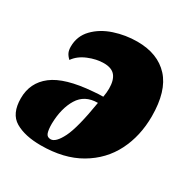

<svg xmlns="http://www.w3.org/2000/svg" viewBox="-172 -817 952 981"><g transform="rotate(30 304.5 -327.0)"><path d="M-10 -132Q-10 -224 61.5 -279Q133 -334 293 -346Q323 -349 351 -349Q356 -377 356 -399Q356 -449 335.5 -474Q315 -499 269 -499Q225 -499 178 -479.5Q131 -460 107 -425Q92 -439 85.5 -453Q79 -467 79 -488Q79 -550 121 -593.5Q163 -637 228 -658.5Q293 -680 362 -680Q483 -680 549.5 -607.5Q616 -535 616 -386Q616 -270 569 -177Q522 -84 428 -29Q334 26 198 26Q104 26 47 -7.5Q-10 -41 -10 -132ZM343 -308Q266 -308 230 -249Q194 -190 192 -99Q192 -63 198.5 -44.5Q205 -26 226 -26Q256 -26 286.5 -87Q317 -148 343 -308Z"/></g></svg>

Font: Sansita Black Italic
Style: Regular
Weight: 900
Italic angle: -11°
Designer: Pablo Cosgaya
Foundry: Omnibus-Type
Version: Version 1.006